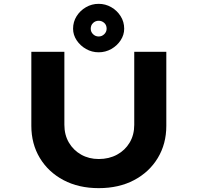

<svg xmlns="http://www.w3.org/2000/svg" viewBox="-20 -969 1024 995"><path d="M491.6 6Q387.5 6 308.9 -35.7Q230.4 -77.4 186.4 -150.4Q142.4 -223.4 142.4 -317V-700.4H313.6V-322Q313.6 -270.1 337 -230.2Q360.4 -190.3 400.7 -167.6Q441.1 -144.9 491.6 -144.9Q545 -144.9 586.7 -167.6Q628.3 -190.3 652 -230.2Q675.7 -270.1 675.7 -322V-700.4H841.9V-317Q841.9 -223.4 797.8 -150.4Q753.8 -77.4 675.1 -35.7Q596.4 6 491.6 6ZM491.2 -698Q456.3 -698 426.1 -715Q396 -732.1 377.3 -760.1Q358.7 -788.2 358.7 -820.2Q358.7 -855.9 377 -885.1Q395.4 -914.3 425.6 -931.7Q455.7 -949.1 491.2 -949.1Q526.5 -949.1 556.7 -931.7Q586.9 -914.3 605.2 -885.1Q623.6 -855.9 623.6 -820.2Q623.6 -788.2 605.2 -760.1Q586.9 -732.1 556.7 -715Q526.5 -698 491.2 -698ZM491.2 -779.9Q508.2 -779.9 520.4 -792Q532.6 -804.1 532.6 -820.2Q532.6 -839.2 520.2 -850.3Q507.8 -861.4 491.2 -861.4Q474.6 -861.4 462.4 -849.9Q450.2 -838.3 450.2 -820.2Q450.2 -803.5 462.4 -791.7Q474.6 -779.9 491.2 -779.9Z"/></svg>

Font: Lexend Peta
Style: Regular
Weight: 400
Designer: Bonnie Shaver-Troup, Thomas Jockin
Foundry: Lexend
Version: Version 1.007